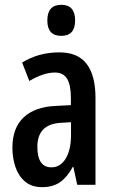

<svg xmlns="http://www.w3.org/2000/svg" viewBox="-20 -770 478 800"><path d="M227.5 -551.8Q304.7 -551.8 341.3 -503.4Q377.9 -455.1 377.9 -361.8V0H301.8L285.6 -74.7H283.2Q261.2 -33.2 231.2 -11.7Q201.2 9.8 155.3 9.8Q111.8 9.8 84.5 -13.4Q57.1 -36.6 44.4 -74Q31.7 -111.3 31.7 -154.3Q31.7 -236.8 78.4 -280.8Q125 -324.7 210.9 -328.6L275.4 -332V-361.3Q275.4 -416 259.5 -441.9Q243.7 -467.8 208.5 -467.8Q162.1 -467.8 102.1 -432.6L72.3 -509.3Q140.1 -551.8 227.5 -551.8ZM275.9 -260.7 232.9 -258.3Q135.7 -252.4 135.7 -158.2Q135.7 -72.8 194.3 -72.8Q231.4 -72.8 253.7 -109.1Q275.9 -145.5 275.9 -208.5ZM235.4 -750Q293 -750 293 -684.6Q293 -620.6 235.4 -620.6Q177.2 -620.6 177.2 -684.6Q177.2 -750 235.4 -750Z"/></svg>

Font: Open Sans Condensed SemiBold
Style: Regular
Weight: 600
Width: 3
Designer: Monotype Design Team
Foundry: Monotype Imaging Inc.
Version: Version 3.000; ttfautohint (v1.8.4)